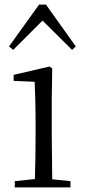

<svg xmlns="http://www.w3.org/2000/svg" viewBox="-20 -811 368 831"><path d="M292 -595 308 -610 179 -791H149L19 -610L37 -595L164 -722ZM130 0H285V-27L206 -35L204 -227V-378L206 -515L194 -523L39 -487V-461L130 -457C132 -407 134 -352 134 -285V-227C134 -173 133 -91 131 -36L44 -27V0Z"/></svg>

Font: Noto Serif HK Light
Style: Regular
Weight: 300
Designer: Ryoko NISHIZUKA 西塚涼子 (kana & ideographs); Frank Grießhammer (Latin, Greek & Cyrillic); Wenlong ZHANG 张文龙 (bopomofo); San
Foundry: Adobe
Version: Version 2.001;hotconv 1.1.0;makeotfexe 2.6.0